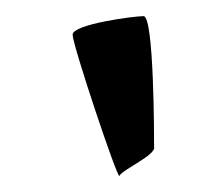

<svg xmlns="http://www.w3.org/2000/svg" viewBox="-20 -800 272 238"><path d="M70 -757C70 -744 126 -577 128 -582C132 -590 174 -608 171 -618C171 -630 171 -780 158 -780C146 -780 70 -770 70 -757Z"/></svg>

Font: Ampere
Style: UltExt
Weight: 400
Version: Version 1